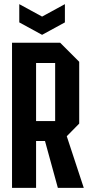

<svg xmlns="http://www.w3.org/2000/svg" viewBox="-20 -906 440 926"><path d="M154 -322H246V-602H154ZM362 -608V-310L302 -249L384 0H259L197 -226H154V0H38V-700H270ZM293 -886V-798L183 -738L73 -798V-886L183 -826Z"/></svg>

Font: Tektur Condensed Medium
Style: Regular
Weight: 500
Width: 3
Designer: Adam Jagosz
Foundry: Adam Jagosz
Version: Version 1.005;gftools[0.9.30]